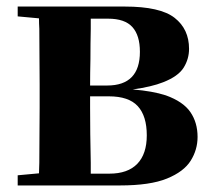

<svg xmlns="http://www.w3.org/2000/svg" viewBox="-20 -566 651 586"><path d="M34 0V-31L99 -37Q99 -51 100 -69Q100 -111 100.5 -157Q101 -203 101 -238V-308Q101 -343 100.5 -389Q100 -435 100 -478Q99 -495 99 -510L34 -516V-546H361Q469 -546 513 -511.5Q557 -477 557 -417Q557 -386 540.5 -359.5Q524 -333 478 -315Q443 -301 385 -293Q446 -288 486 -275Q539 -256 561 -224Q583 -192 583 -148Q583 -109 562 -75.5Q541 -42 489.5 -21Q438 0 346 0ZM257 -36H314Q370 -36 399 -66Q428 -96 428 -153Q428 -212 400.5 -242Q373 -272 312 -272H255V-238Q255 -203 255.5 -157Q256 -111 257 -69Q257 -51 257 -36ZM255 -305H307Q407 -305 407 -408Q407 -458 384 -483.5Q361 -509 310 -509H257Q257 -495 257 -478Q256 -434 256 -385Q255 -343 255 -305Z"/></svg>

Font: Early Summer Mincho Heavy
Style: Regular
Weight: 900
Designer: GuiWonder
Version: Version 1.002